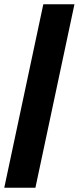

<svg xmlns="http://www.w3.org/2000/svg" viewBox="-27 -770 369 900"><path d="M-7 110 176 -750H322L139 110Z"/></svg>

Font: Geist
Style: Bold Italic
Weight: 700
Italic angle: -12°
Designer: Basement.studio, Andrés Briganti, Mateo Zaragoza
Foundry: Basement.studio, Vercel, Andrés Briganti, Guido Ferreyra, Mateo Zaragoza
Version: Version 1.500; ttfautohint (v1.8.4.7-5d5b)